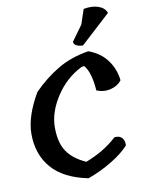

<svg xmlns="http://www.w3.org/2000/svg" viewBox="-106 -1085 857 1157"><g transform="rotate(-10 322.0 -507.0)"><path d="M344 -100Q459 -144 536 -216Q567 -220 582.5 -202.5Q598 -185 596 -156Q557 -112 486.5 -69.5Q416 -27 340 0Q191 -30 119 -113.5Q47 -197 47 -323Q48 -432 127 -566Q200 -640 282 -688.5Q364 -737 471 -754Q545 -727 585 -671.5Q625 -616 632 -548Q610 -518 567 -506.5Q524 -495 478 -513Q470 -626 431 -671L413 -667Q317 -619 255 -524Q193 -429 193 -336Q193 -243 229.5 -189Q266 -135 344 -100ZM488 -1010Q540 -1020 578.5 -1006.5Q617 -993 628 -961L446 -794Q423 -794 406.5 -802.5Q390 -811 390 -826L458 -920Z"/></g></svg>

Font: Tillana SemiBold
Style: Regular
Weight: 600
Designer: Lipi Raval (Devanagari, Latin), Jonny Pinhorn (Latin)
Foundry: Indian Type Foundry
Version: Version 2.003;PS 1.0;hotconv 1.0.79;makeotf.lib2.5.61930; tt